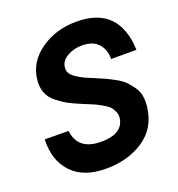

<svg xmlns="http://www.w3.org/2000/svg" viewBox="-138 -873 923 996"><g transform="rotate(-20 323.5 -375.0)"><path d="M31 -242 162 -241Q175 -130 303 -130Q421 -130 434 -211Q437 -231 429 -249Q421 -267 410 -278.5Q399 -290 373 -304.5Q347 -319 332 -325.5Q317 -332 282 -346Q236 -365 209.5 -379Q183 -393 151 -418Q119 -443 107 -476.5Q95 -510 101 -553Q114 -645 198 -702.5Q282 -760 393 -760Q627 -760 637 -516H497Q499 -564 469.5 -599Q440 -634 379 -634Q332 -634 296.5 -613Q261 -592 257 -559Q254 -541 262 -526Q270 -511 291.5 -497Q313 -483 330.5 -474.5Q348 -466 383 -452Q418 -437 436 -429Q454 -421 485 -404Q516 -387 532 -370.5Q548 -354 565 -330.5Q582 -307 587 -277.5Q592 -248 587 -213Q572 -104 486 -47Q400 10 278 10Q156 10 91 -58.5Q26 -127 31 -242Z"/></g></svg>

Font: Oakes Grotesk Bold
Style: Italic
Weight: 700
Italic angle: -8°
Designer: Samuel Oakes
Foundry: Samuel Oakes
Version: Version 1.000;PS 001.000;hotconv 1.0.88;makeotf.lib2.5.64775